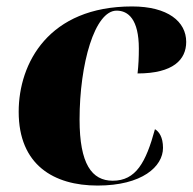

<svg xmlns="http://www.w3.org/2000/svg" viewBox="-20 -566 598 596"><path d="M283 10C421 10 486 -49 486 -107C486 -141 473 -158 461 -165C433 -62 402 -5 330 -5C265 -5 227 -57 227 -195C227 -368 274 -533 342 -533C378 -533 411 -506 411 -415C411 -388 410 -365 407 -338C518 -338 558 -381 558 -436C558 -499 501 -546 390 -546C131 -546 38 -370 38 -219C38 -54 147 10 283 10Z"/></svg>

Font: Noto Serif Display Black
Style: Italic
Weight: 900
Italic angle: -12°
Designer: Monotype Design Team
Foundry: Monotype Imaging Inc.
Version: Version 2.009